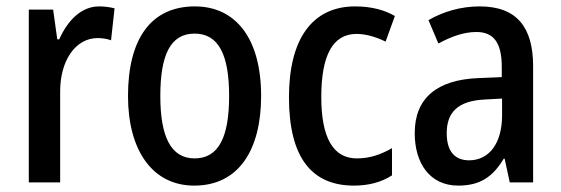

<svg xmlns="http://www.w3.org/2000/svg" viewBox="-20 -570 1753 600"><path d="M290 -550C233 -550 191 -505 165 -447H159L146 -540H70V0H168V-281C167 -382 217 -451 285 -451C298 -451 315 -449 327 -444L338 -544C322 -548 305 -550 290 -550Z M796 -270C796 -452 715 -550 589 -550C450 -550 380 -446 380 -270C380 -102 455 10 587 10C727 10 796 -103 796 -270ZM481 -270C481 -399 513 -465 588 -465C663 -465 696 -399 696 -270C696 -141 663 -75 588 -75C514 -75 481 -143 481 -270Z M1086 10C1131 10 1171 0 1205 -22V-107C1170 -87 1136 -75 1095 -75C1021 -75 984 -140 984 -267C984 -397 1020 -464 1094 -464C1123 -464 1154 -455 1185 -440L1214 -520C1183 -538 1142 -550 1090 -550C955 -550 883 -447 883 -266C883 -79 953 10 1086 10Z M1479 -550C1421 -550 1365 -534 1319 -507L1350 -434C1392 -457 1431 -470 1469 -470C1523 -470 1548 -436 1548 -361V-329L1476 -326C1345 -321 1276 -263 1276 -154C1276 -60 1323 10 1412 10C1480 10 1520 -17 1554 -74H1557L1573 0H1646V-363C1646 -486 1594 -550 1479 -550ZM1495 -259 1549 -262V-210C1549 -120 1507 -69 1446 -69C1403 -69 1376 -95 1376 -154C1376 -219 1411 -255 1495 -259Z"/></svg>

Font: Noto Sans Sinhala Condensed Medium
Style: Regular
Weight: 500
Width: 3
Designer: Jelle Bosma - Monotype Design Team
Foundry: Monotype Imaging Inc.
Version: Version 2.006